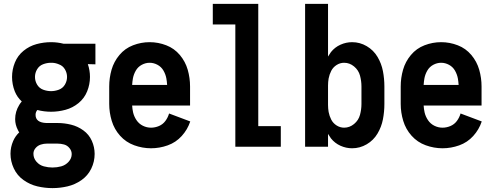

<svg xmlns="http://www.w3.org/2000/svg" viewBox="-20 -755 2540 988"><path d="M250 213Q211 213 172.5 204Q134 195 101 171.5Q68 148 51 111.5Q34 75 34 36Q34 2 48 -30Q59 -55 79 -74Q75 -79 72 -86Q58 -113 58 -142Q58 -181 79 -215Q85 -225 92 -233Q68 -255 56 -285Q42 -321 42 -359Q42 -397 56.5 -433Q71 -469 101 -493.5Q131 -518 168 -528Q205 -538 243 -538Q275 -538 307 -530H309H471V-424L432 -425Q443 -393 443 -359Q443 -321 428.5 -285Q414 -249 384 -224.5Q354 -200 317 -190Q280 -180 243 -180Q207 -180 172 -189Q163 -178 163 -164Q163 -124 219 -122H224H276Q311 -122 345.5 -113.5Q380 -105 409 -84Q438 -63 452.5 -30.5Q467 2 467 37Q467 77 449.5 113Q432 149 399 172Q366 195 327.5 204Q289 213 250 213ZM250 107Q273 107 295 101Q317 95 333 77.5Q349 60 349 38Q349 21 337.5 7Q326 -7 309.5 -11.5Q293 -16 276 -16H224H222H221Q205 -16 190 -11Q174 -6 163 7Q152 20 152 36Q152 59 167.5 77Q183 95 205.5 101Q228 107 250 107ZM222 -16H221ZM243 -286Q263 -286 283 -293.5Q303 -301 314 -319.5Q325 -338 325 -359Q325 -380 314 -398.5Q303 -417 283 -424Q267 -431 249 -432H243H242Q222 -432 202 -424.5Q182 -417 171 -398.5Q160 -380 160 -359Q160 -338 171 -319.5Q182 -301 202 -293.5Q222 -286 243 -286Z M757 8Q713 8 670.5 -7.5Q628 -23 598 -56.5Q568 -90 555 -133Q542 -176 542 -220V-310Q542 -354 554 -396Q566 -438 594.5 -472Q623 -506 664.5 -522Q706 -538 750 -538Q794 -538 835.5 -522Q877 -506 905.5 -472Q934 -438 946 -396Q958 -354 958 -310V-212H660Q661 -194 665 -176Q670 -155 682.5 -136.5Q695 -118 715 -108Q735 -98 757 -98Q778 -98 798 -106.5Q818 -115 831 -132.5Q844 -150 850 -171L959 -130Q945 -88 915 -55Q885 -22 843 -7Q801 8 757 8ZM660 -318H840Q839 -335 836 -352Q832 -373 821 -392Q810 -411 790.5 -421.5Q771 -432 750 -432Q729 -432 709.5 -421.5Q690 -411 679 -392Q668 -373 664 -352Q661 -335 660 -318Z M1191 0V-629H1075V-735H1309V-106H1425V0Z M1792 8Q1761 8 1732 -5Q1703 -18 1683 -43Q1675 -54 1668 -66V0H1550V-735H1668V-464Q1675 -476 1683 -487Q1703 -512 1732 -525Q1761 -538 1792 -538Q1832 -538 1867 -517.5Q1902 -497 1922.5 -462.5Q1943 -428 1950.5 -389Q1958 -350 1958 -310V-220Q1958 -180 1950.5 -141Q1943 -102 1922.5 -67.5Q1902 -33 1867 -12.5Q1832 8 1792 8ZM1751 -98Q1779 -98 1802 -117Q1825 -136 1832.5 -164Q1840 -192 1840 -220V-310Q1840 -338 1832.5 -366Q1825 -394 1802 -413Q1779 -432 1751 -432Q1730 -432 1712 -420.5Q1694 -409 1684.5 -390.5Q1675 -372 1671 -351Q1668 -333 1668 -315V-215Q1668 -197 1671 -179Q1675 -158 1684.5 -139.5Q1694 -121 1712 -109.5Q1730 -98 1751 -98Z M2257 8Q2213 8 2170.5 -7.5Q2128 -23 2098 -56.5Q2068 -90 2055 -133Q2042 -176 2042 -220V-310Q2042 -354 2054 -396Q2066 -438 2094.5 -472Q2123 -506 2164.5 -522Q2206 -538 2250 -538Q2294 -538 2335.5 -522Q2377 -506 2405.5 -472Q2434 -438 2446 -396Q2458 -354 2458 -310V-212H2160Q2161 -194 2165 -176Q2170 -155 2182.5 -136.5Q2195 -118 2215 -108Q2235 -98 2257 -98Q2278 -98 2298 -106.5Q2318 -115 2331 -132.5Q2344 -150 2350 -171L2459 -130Q2445 -88 2415 -55Q2385 -22 2343 -7Q2301 8 2257 8ZM2160 -318H2340Q2339 -335 2336 -352Q2332 -373 2321 -392Q2310 -411 2290.5 -421.5Q2271 -432 2250 -432Q2229 -432 2209.5 -421.5Q2190 -411 2179 -392Q2168 -373 2164 -352Q2161 -335 2160 -318Z"/></svg>

Font: Iosevka SS01
Style: Bold
Weight: 700
Monospace: yes
Designer: Belleve Invis
Foundry: Belleve Invis
Version: 2.3.3; ttfautohint (v1.8.3)